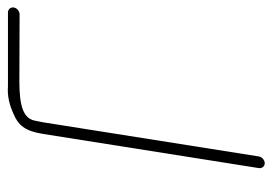

<svg xmlns="http://www.w3.org/2000/svg" viewBox="-124 -570 702 495"><g transform="rotate(-90 227.5 -323.0)"><path d="M71.1 -7 159.3 -564C160.4 -570.7 161.7 -577.3 163.3 -584C169.7 -624.1 228.3 -625.1 283.5 -624.5C315.6 -624.2 366.8 -624 437.8 -624C445.8 -624 454 -631.1 455.2 -639C456.5 -646.9 450.5 -654 442.6 -654H252C229.2 -655.8 205.8 -651.1 181.8 -640C151.8 -627.8 136.6 -610.1 129.3 -564L41.1 -7C39.9 0.9 45.8 8 53.7 8C61.7 8 69.9 0.9 71.1 -7Z"/></g></svg>

Font: MewTooHand
Style: CondIta
Weight: 400
Designer: Mew Too, Robert Jablonski
Version: Version 0.77